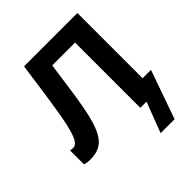

<svg xmlns="http://www.w3.org/2000/svg" viewBox="-238 -837 1184 1184"><g transform="rotate(-45 354.0 -244.5)"><path d="M496 0V-569H297L273 -399Q248 -216 222 -136Q197 -58 158.5 -25Q120 8 52 8Q20 8 4 0V-121Q12 -118 25 -118Q45 -116 60.5 -135Q76 -154 89.5 -201Q103 -248 113 -305Q123 -362 137 -457L170 -688H635V-119H708L596 199H474L550 0Z"/></g></svg>

Font: Libra Sans
Style: Bold
Weight: 700
Foundry: Context Ltd
Version: Version 1.000